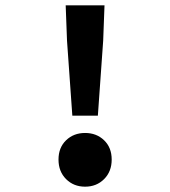

<svg xmlns="http://www.w3.org/2000/svg" viewBox="-20 -690 640 722"><path d="M252 -255 232 -537 227 -670H373L368 -537L348 -255ZM300 12Q257 12 228.5 -16.5Q200 -45 200 -90Q200 -135 228.5 -162.5Q257 -190 300 -190Q343 -190 371.5 -162.5Q400 -135 400 -90Q400 -45 371.5 -16.5Q343 12 300 12Z"/></svg>

Font: Source Code Pro
Style: Bold
Weight: 700
Monospace: yes
Designer: Paul D. Hunt, Teo Tuominen
Foundry: Adobe Systems Incorporated
Version: Version 2.030;PS 1.000;hotconv 16.6.51;makeotf.lib2.5.65220